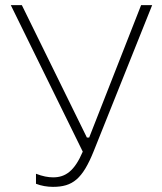

<svg xmlns="http://www.w3.org/2000/svg" viewBox="-20 -720 629 747"><path d="M186 7C262 7 301 -23 345 -133L572 -700H529L327 -185H318L65 -700H22L302 -130C270 -55 235 -30 187 -30C167 -30 146 -34 120 -44V-5C140 3 164 7 186 7Z"/></svg>

Font: Fixel Display ExtraLight
Style: Regular
Weight: 200
Designer: AlfaBravo + MacPaw
Foundry: Kyrylo Tkachov, Marchela Mozhyna, Serhii Makarenko, Maria Weinstein, Zakhar Kryvoshyya
Version: Version 1.211